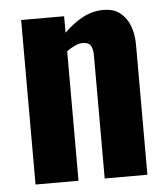

<svg xmlns="http://www.w3.org/2000/svg" viewBox="-46 -630 586 672"><g transform="rotate(-5 246.5 -294.0)"><path d="M52 0V-578H203V-520Q234 -551 268.5 -569.5Q303 -588 342 -588Q378 -588 400.5 -570Q423 -552 434 -522.5Q445 -493 445 -456V0H295V-431Q295 -455 287.5 -467Q280 -479 259 -479Q247 -479 232.5 -472.5Q218 -466 203 -455V0Z"/></g></svg>

Font: Oswald SemiBold
Style: Regular
Weight: 600
Designer: Vernon Adams
Foundry: Vernon Adams
Version: Version 4.103;gftools[0.9.33.dev8+g029e19f]